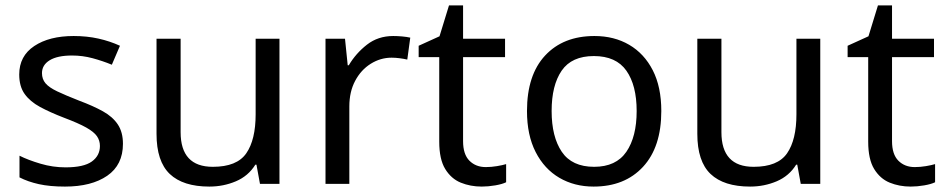

<svg xmlns="http://www.w3.org/2000/svg" viewBox="-20 -679 3495 709"><path d="M434 -148Q434 -70 376 -30Q318 10 220 10Q164 10 123.5 1Q83 -8 52 -24V-104Q84 -88 129.5 -74.5Q175 -61 222 -61Q289 -61 319 -82.5Q349 -104 349 -140Q349 -160 338 -176Q327 -192 298.5 -208Q270 -224 217 -244Q165 -264 128 -284Q91 -304 71 -332Q51 -360 51 -404Q51 -472 106.5 -509Q162 -546 252 -546Q301 -546 343.5 -536.5Q386 -527 423 -510L393 -440Q359 -454 322 -464Q285 -474 246 -474Q192 -474 163.5 -456.5Q135 -439 135 -409Q135 -387 148 -371.5Q161 -356 191.5 -341.5Q222 -327 273 -307Q324 -288 360 -268Q396 -248 415 -219.5Q434 -191 434 -148Z M1012 -536V0H940L927 -71H923Q897 -29 851 -9.5Q805 10 753 10Q656 10 607 -36.5Q558 -83 558 -185V-536H647V-191Q647 -63 766 -63Q855 -63 889.5 -113Q924 -163 924 -257V-536Z M1432 -546Q1447 -546 1464.5 -544.5Q1482 -543 1495 -540L1484 -459Q1471 -462 1455.5 -464Q1440 -466 1426 -466Q1385 -466 1349 -443.5Q1313 -421 1291.5 -380.5Q1270 -340 1270 -286V0H1182V-536H1254L1264 -438H1268Q1294 -482 1335 -514Q1376 -546 1432 -546Z M1774 -62Q1794 -62 1815 -65.5Q1836 -69 1849 -73V-6Q1835 1 1809 5.5Q1783 10 1759 10Q1717 10 1681.5 -4.5Q1646 -19 1624 -55Q1602 -91 1602 -156V-468H1526V-510L1603 -545L1638 -659H1690V-536H1845V-468H1690V-158Q1690 -109 1713.5 -85.5Q1737 -62 1774 -62Z M2422 -269Q2422 -136 2354.5 -63Q2287 10 2172 10Q2101 10 2045.5 -22.5Q1990 -55 1958 -117.5Q1926 -180 1926 -269Q1926 -402 1993 -474Q2060 -546 2175 -546Q2248 -546 2303.5 -513.5Q2359 -481 2390.5 -419.5Q2422 -358 2422 -269ZM2017 -269Q2017 -174 2054.5 -118.5Q2092 -63 2174 -63Q2255 -63 2293 -118.5Q2331 -174 2331 -269Q2331 -364 2293 -418Q2255 -472 2173 -472Q2091 -472 2054 -418Q2017 -364 2017 -269Z M3009 -536V0H2937L2924 -71H2920Q2894 -29 2848 -9.5Q2802 10 2750 10Q2653 10 2604 -36.5Q2555 -83 2555 -185V-536H2644V-191Q2644 -63 2763 -63Q2852 -63 2886.5 -113Q2921 -163 2921 -257V-536Z M3358 -62Q3378 -62 3399 -65.5Q3420 -69 3433 -73V-6Q3419 1 3393 5.5Q3367 10 3343 10Q3301 10 3265.5 -4.5Q3230 -19 3208 -55Q3186 -91 3186 -156V-468H3110V-510L3187 -545L3222 -659H3274V-536H3429V-468H3274V-158Q3274 -109 3297.5 -85.5Q3321 -62 3358 -62Z"/></svg>

Font: Noto Sans Osmanya
Style: Regular
Weight: 400
Designer: Monotype Design Team
Foundry: Monotype Imaging Inc.
Version: Version 2.001; ttfautohint (v1.8.4.7-5d5b)